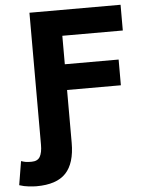

<svg xmlns="http://www.w3.org/2000/svg" viewBox="-107 -740 740 974"><g transform="rotate(-5 263.0 -253.0)"><path d="M39 187Q25 187 0.5 184.5Q-24 182 -48 174L-28 53Q-13 58 -3.5 59.5Q6 61 25 61Q56 61 68 40Q80 19 80 -21V-693H544V-562H236V-417H510V-286H236V-17Q236 87 189 137Q142 187 39 187Z"/></g></svg>

Font: Ubuntu Sans ExtraBold
Style: Regular
Weight: 800
Designer: Dalton Maag Ltd
Foundry: Dalton Maag Ltd
Version: Version 1.006; ttfautohint (v1.8.4.7-5d5b)